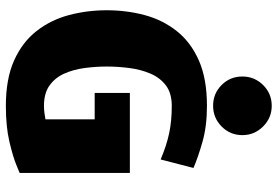

<svg xmlns="http://www.w3.org/2000/svg" viewBox="-166 -771 947 655"><g transform="rotate(90 307.5 -443.5)"><path d="M297 -413H570V-37Q570 -37 542 -25.5Q514 -14 463 -2Q412 10 341 10Q249 10 186.5 -18Q124 -46 86 -94.5Q48 -143 31.5 -205Q15 -267 15 -334Q15 -402 31.5 -463.5Q48 -525 86 -573Q124 -621 186.5 -648.5Q249 -676 341 -676Q410 -676 463 -661Q516 -646 553 -630L524 -518Q477 -538 435 -547Q393 -556 341 -556Q298 -556 271.5 -536Q245 -516 231 -483Q217 -450 212 -411Q207 -372 207 -334Q207 -297 212 -259Q217 -221 231 -189.5Q245 -158 271.5 -139Q298 -120 341 -120Q353 -120 364.5 -121.5Q376 -123 387 -125V-293H297ZM341 -697Q299 -697 270 -726Q241 -755 241 -797Q241 -838 270 -867.5Q299 -897 341 -897Q382 -897 411.5 -867.5Q441 -838 441 -797Q441 -755 411.5 -726Q382 -697 341 -697Z"/></g></svg>

Font: Epunda Sans Black
Style: Regular
Weight: 900
Designer: Simon Atzbach
Foundry: typofactur
Version: Version 2.204; ttfautohint (v1.8.4.7-5d5b)